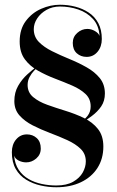

<svg xmlns="http://www.w3.org/2000/svg" viewBox="-20 -780 494 810"><path d="M122.5 -657Q122.5 -625 144 -603Q165.5 -581 199.8 -564Q234 -547 272.5 -531.2Q311 -515.5 345.2 -496.2Q379.5 -477 401 -450.5Q422.5 -424 422.5 -385.5Q422.5 -354 407 -331.2Q391.5 -308.5 367.2 -290.5Q343 -272.5 316 -255.5L309.5 -256Q337.5 -275.5 350 -292Q362.5 -308.5 362.5 -331Q362.5 -363 340.8 -383.5Q319 -404 285 -418.8Q251 -433.5 212.8 -448Q174.5 -462.5 140.2 -481.8Q106 -501 84.5 -530.2Q63 -559.5 63 -605Q63 -657 89 -691.5Q115 -726 154 -743Q193 -760 233 -760Q266 -760 297.2 -752Q328.5 -744 354.2 -727Q380 -710 394.8 -682.2Q409.5 -654.5 409.5 -615.5Q409.5 -583 391.5 -561.5Q373.5 -540 345.5 -540Q321 -540 304 -555.2Q287 -570.5 287 -599Q287 -624.5 306 -641.2Q325 -658 348.5 -658Q365 -658 380.2 -649.2Q395.5 -640.5 400 -628.5Q397 -673 372 -700.2Q347 -727.5 310 -740Q273 -752.5 233 -752.5Q201 -752.5 176 -738.2Q151 -724 136.8 -702.2Q122.5 -680.5 122.5 -657ZM96.5 -421.5Q96.5 -390 119.8 -370.5Q143 -351 179.2 -338Q215.5 -325 256.2 -312.5Q297 -300 333.5 -282.5Q370 -265 393 -236.2Q416 -207.5 416 -162Q416 -110 391 -71.2Q366 -32.5 321.2 -11.2Q276.5 10 217.5 10Q184.5 10 151.2 2.5Q118 -5 90.5 -21.8Q63 -38.5 46.5 -67Q30 -95.5 30 -138Q30 -170.5 48 -191.8Q66 -213 93.5 -213Q118 -213 135 -197.5Q152 -182 152 -153.5Q152 -128 133 -111.5Q114 -95 90.5 -95Q74 -95 59 -102.5Q44 -110 39.5 -123.5Q42.5 -88 59 -63.5Q75.5 -39 101 -24.5Q126.5 -10 156.8 -3.8Q187 2.5 217.5 2.5Q261 2.5 288.5 -13.2Q316 -29 329 -52.2Q342 -75.5 342 -99Q342 -131 320.2 -152Q298.5 -173 264 -188.8Q229.5 -204.5 191 -219Q152.5 -233.5 118.2 -251Q84 -268.5 62.2 -293Q40.5 -317.5 40.5 -353.5Q40.5 -390 56.5 -417.8Q72.5 -445.5 94.5 -465.5Q116.5 -485.5 134.5 -498.5H141.5Q134 -492.5 123.5 -481.5Q113 -470.5 104.8 -455.2Q96.5 -440 96.5 -421.5Z"/></svg>

Font: BodoniModa_28ptMedium
Style: Regular
Weight: 500
Designer: Owen Earl
Foundry: indestructible type
Version: Version 2.004